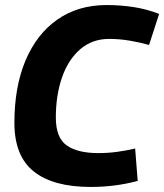

<svg xmlns="http://www.w3.org/2000/svg" viewBox="-20 -730 650 760"><path d="M339 10Q191 10 114 -51Q37 -112 37 -244Q37 -386 81 -490.5Q125 -595 207 -652.5Q289 -710 402 -710Q457 -710 509 -702Q561 -694 610 -675L570 -552Q535 -562 494 -569Q453 -576 412 -576Q345 -576 297.5 -535Q250 -494 225.5 -423.5Q201 -353 201 -265Q201 -185 244 -154.5Q287 -124 369 -124Q408 -124 444 -129Q480 -134 515 -142L525 -14Q437 10 339 10Z"/></svg>

Font: Georama
Style: Bold Italic
Weight: 700
Italic angle: -9°
Designer: Jean-Baptiste Levee
Foundry: Production Type
Version: Version 1.000